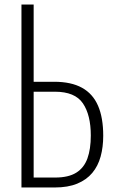

<svg xmlns="http://www.w3.org/2000/svg" viewBox="-20 -830 501 850"><path d="M75 0V-810H129V-468H220Q295 -468 343 -441.5Q391 -415 414 -362Q437 -309 437 -229Q437 -179 425.5 -137Q414 -95 388.5 -64.5Q363 -34 322 -17Q281 0 222 0ZM129 -44H224Q283 -44 317.5 -65.5Q352 -87 367 -128.5Q382 -170 382 -230Q382 -321 347 -372.5Q312 -424 223 -424H129Z"/></svg>

Font: Oswald ExtraLight
Style: Regular
Weight: 250
Designer: Vernon Adams
Foundry: Vernon Adams
Version: Version 4.103;gftools[0.9.33.dev8+g029e19f]